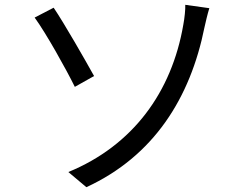

<svg xmlns="http://www.w3.org/2000/svg" viewBox="-20 -751 1040 798"><path d="M264 -36 339 27C619 -102 771 -344 830 -638C834 -656 842 -691 850 -717L750 -731C751 -713 747 -675 742 -649C694 -368 532 -146 264 -36ZM124 -678C172 -612 254 -465 291 -390L371 -435C335 -500 247 -654 203 -719Z"/></svg>

Font: Noto Sans KR Regular
Style: Regular
Weight: 400
Designer: Ryoko NISHIZUKA  (kana & ideographs); Paul D. Hunt (Latin, Greek & Cyrillic); Wenlong ZHANG  (bopomofo); Sandoll Communi
Foundry: Adobe Systems Incorporated
Version: Version 1.004;PS 1.004;hotconv 1.0.82;makeotf.lib2.5.63406